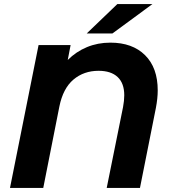

<svg xmlns="http://www.w3.org/2000/svg" viewBox="-20 -921 836 941"><path d="M753 -478Q753 -439 744 -392L666 0H503L583 -396Q589 -428 589 -454Q589 -513 556.5 -543.5Q524 -574 463 -574Q391 -574 340 -531Q289 -488 271 -399L192 0H29L169 -700H326L312 -627Q353 -668 406 -690Q459 -712 521 -712Q629 -712 691 -650.5Q753 -589 753 -478ZM555 -901H727L531 -757H405Z"/></svg>

Font: Montserrat Alternates
Style: Bold Italic
Weight: 700
Italic angle: -11.3°
Designer: Julieta Ulanovsky
Foundry: Julieta Ulanovsky
Version: Version 7.200